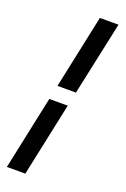

<svg xmlns="http://www.w3.org/2000/svg" viewBox="-172 -753 666 1017"><g transform="rotate(20 161.5 -245.0)"><path d="M220 -285H116L204 -700H309ZM11 210 99 -205H203L115 210Z"/></g></svg>

Font: Red Hat Text Medium
Style: Italic
Weight: 500
Italic angle: -12°
Designer: Pentagram / MCKL
Foundry: Pentagram / MCKL
Version: Version 1.003; Red Hat Text Medium Italic